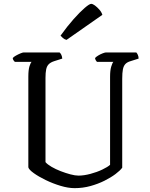

<svg xmlns="http://www.w3.org/2000/svg" viewBox="-20 -976 777 996"><path d="M367 0Q334 0 294 -12Q254 -24 217 -42Q180 -60 155 -78Q130 -96 127 -108V-578Q127 -614 133 -632.5Q139 -651 144 -655H57Q54 -658 50.5 -662.5Q47 -667 46 -675Q51 -681 62.5 -687.5Q74 -694 86 -699Q98 -704 103 -704H289Q294 -700 298 -692Q302 -684 303 -672L262 -659Q243 -653 233 -643Q223 -633 219.5 -616Q216 -599 216 -572V-135Q226 -123 247.5 -110.5Q269 -98 295 -88Q321 -78 345.5 -71.5Q370 -65 387 -65Q415 -65 449 -74Q483 -83 511 -96.5Q539 -110 551 -121V-578Q551 -611 557 -630.5Q563 -650 568 -655H483Q480 -658 477 -663Q474 -668 473 -675Q478 -681 489.5 -688Q501 -695 513 -699.5Q525 -704 530 -704H687Q691 -700 695 -691.5Q699 -683 699 -672L658 -659Q640 -654 630.5 -644Q621 -634 617.5 -616Q614 -598 614 -567V-106Q603 -91 579 -73Q555 -55 522 -38.5Q489 -22 449.5 -11Q410 0 367 0ZM325 -769Q314 -772 306 -779Q298 -786 294 -791Q329 -840 362 -877Q395 -914 419.5 -935Q444 -956 453 -956Q461 -956 472.5 -947.5Q484 -939 495.5 -926Q507 -913 511 -899Z"/></svg>

Font: Texturina 12pt Light
Style: Regular
Weight: 300
Designer: Guillermo Torres Carreño
Foundry: Omnibus-Type
Version: Version 1.002